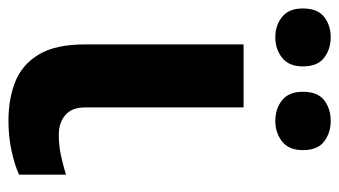

<svg xmlns="http://www.w3.org/2000/svg" viewBox="-201 -598 802 454"><g transform="rotate(90 200.0 -371.0)"><path d="M227 -546V-171Q227 -140 245 -124.5Q263 -109 292 -109Q317 -109 340 -114Q363 -119 386 -126V-15Q364 -5 330.5 2.5Q297 10 258 10Q207 10 166.5 -6Q126 -22 102 -61.5Q78 -101 78 -171V-546ZM-7 -686Q-7 -721 13 -736.5Q33 -752 61 -752Q89 -752 109.5 -736.5Q130 -721 130 -686Q130 -653 109.5 -637Q89 -621 61 -621Q33 -621 13 -637Q-7 -653 -7 -686ZM190 -686Q190 -721 210 -736.5Q230 -752 259 -752Q287 -752 307.5 -736.5Q328 -721 328 -686Q328 -653 307.5 -637Q287 -621 259 -621Q230 -621 210 -637Q190 -653 190 -686Z"/></g></svg>

Font: Noto IKEA Latin
Style: Bold
Weight: 700
Designer: Monotype Design Team
Foundry: Monotype Imaging Inc.
Version: Version 1.0